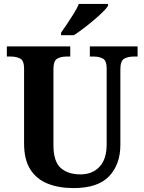

<svg xmlns="http://www.w3.org/2000/svg" viewBox="-20 -951 738 981"><path d="M356 10Q280 10 223 -13Q166 -36 134.5 -86Q103 -136 103 -218V-601Q103 -641 83.5 -651.5Q64 -662 36 -662H15V-714H339V-662H319Q291 -662 272 -651Q253 -640 253 -597V-210Q253 -126 290 -93Q327 -60 391 -60Q452 -60 488.5 -99Q525 -138 525 -213V-601Q525 -641 506 -651.5Q487 -662 459 -662H439V-714H683V-662H662Q634 -662 614.5 -651Q595 -640 595 -597V-211Q595 -111 537.5 -50.5Q480 10 356 10ZM292 -784Q306 -804 323.5 -830Q341 -856 357.5 -882.5Q374 -909 383 -931H532V-921Q524 -908 504 -888.5Q484 -869 458 -847Q432 -825 405.5 -805Q379 -785 357 -771H292Z"/></svg>

Font: Noto Serif Sinhala SemiCondensed
Style: Bold
Weight: 700
Width: 4
Designer: Jelle Bosma - Monotype Design Team
Foundry: Monotype Imaging Inc.
Version: Version 2.007; ttfautohint (v1.8.4.7-5d5b)